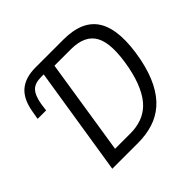

<svg xmlns="http://www.w3.org/2000/svg" viewBox="-170 -890 1075 1075"><g transform="rotate(-45 367.5 -352.5)"><path d="M144 0 246 -645H224Q176 -645 152.5 -620.5Q129 -596 119 -538L113 -493H46L54 -540Q68 -626 114 -665.5Q160 -705 241 -705H462Q616 -705 671 -609.5Q726 -514 688 -320Q670 -232 638.5 -170.5Q607 -109 564 -71.5Q521 -34 466.5 -17Q412 0 348 0ZM234 -68H355Q403 -68 443 -82Q483 -96 514.5 -126.5Q546 -157 570 -208.5Q594 -260 609 -334Q640 -494 602.5 -565.5Q565 -637 453 -637H323Z"/></g></svg>

Font: Nunito Sans 10pt Condensed
Style: Italic
Weight: 400
Width: 3
Italic angle: -9°
Designer: Vernon Adams
Foundry: Vernon Adams
Version: Version 3.101;gftools[0.9.27]